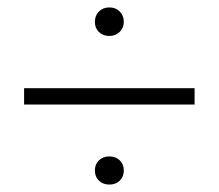

<svg xmlns="http://www.w3.org/2000/svg" viewBox="-20 -490 590 518"><path d="M45 -208V-252H505V-208ZM275 -393Q258 -393 247 -403.5Q236 -414 236 -431Q236 -448 247 -459Q258 -470 275 -470Q292 -470 303 -459Q314 -448 314 -431Q314 -415 303 -404Q292 -393 275 -393ZM275 8Q258 8 247 -2.5Q236 -13 236 -30Q236 -47 247 -57.5Q258 -68 275 -68Q292 -68 303 -57.5Q314 -47 314 -30Q314 -13 303 -2.5Q292 8 275 8Z"/></svg>

Font: Ysabeau Office Light
Style: Regular
Weight: 300
Designer: Christian Thalmann (Catharsis Fonts)
Version: Version 2.001;gftools[0.9.30]; featfreeze: tnum,lnum,ss02